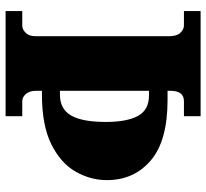

<svg xmlns="http://www.w3.org/2000/svg" viewBox="-46 -708 754 703"><g transform="rotate(90 331.5 -357.0)"><path d="M21 0V-61H74Q88 -61 100.5 -73.5Q113 -86 113 -108V-600Q113 -627 100.5 -640Q88 -653 74 -653H21V-714H406V-653H351Q313 -653 313 -604V-593H347Q496 -593 568 -531.5Q640 -470 640 -371Q640 -311 609 -256.5Q578 -202 509 -167.5Q440 -133 325 -133H313V-110Q313 -88 324.5 -74.5Q336 -61 351 -61H406V0ZM327 -199Q380 -199 403.5 -240Q427 -281 427 -367Q427 -444 405 -484.5Q383 -525 330 -525H313V-199Z"/></g></svg>

Font: Noto Serif Myanmar Black
Style: Regular
Weight: 900
Designer: Ben Mitchell and the Monotype Design Team
Foundry: Monotype Imaging Inc.
Version: Version 2.106; ttfautohint (v1.8.4.7-5d5b)